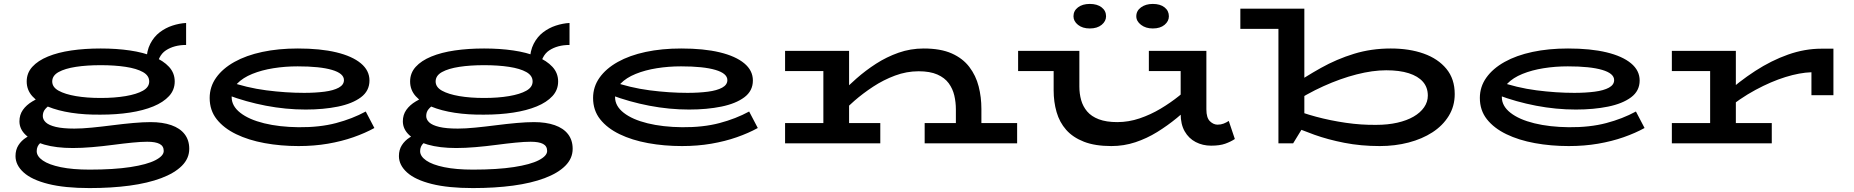

<svg xmlns="http://www.w3.org/2000/svg" viewBox="-20 -730 9445 978"><path d="M436 228Q310 228 226 207Q142 186 100.5 148.5Q59 111 59 65Q59 33 74 9.5Q89 -14 113.5 -29.5Q138 -45 166 -55L221 -25Q202 -17 184.5 -1Q167 15 167 40Q167 66 198 87.5Q229 109 289.5 121.5Q350 134 436 134Q560 134 644.5 121Q729 108 771.5 86Q814 64 814 39Q814 14 793 3Q772 -8 730 -8Q699 -8 653.5 -3.5Q608 1 555 8Q502 15 449 19.5Q396 24 351 24Q266 24 205.5 6.5Q145 -11 112 -41.5Q79 -72 79 -112Q79 -145 96.5 -170Q114 -195 145 -213.5Q176 -232 216 -246L268 -211Q256 -208 239.5 -198.5Q223 -189 210.5 -174.5Q198 -160 198 -139Q198 -121 213.5 -106.5Q229 -92 264.5 -83.5Q300 -75 359 -75Q397 -75 448 -80Q499 -85 553.5 -92Q608 -99 658.5 -103.5Q709 -108 747 -108Q808 -108 852.5 -92.5Q897 -77 920.5 -46.5Q944 -16 944 28Q944 77 906.5 114.5Q869 152 801 177.5Q733 203 640.5 215.5Q548 228 436 228ZM493 -146Q412 -145 343.5 -155.5Q275 -166 224 -187Q173 -208 144.5 -240Q116 -272 116 -315Q116 -358 144.5 -389.5Q173 -421 224 -442Q275 -463 343.5 -473Q412 -483 493 -483Q573 -483 641.5 -473Q710 -463 761 -442Q812 -421 841 -389.5Q870 -358 870 -315Q870 -272 841 -240.5Q812 -209 761 -188Q710 -167 641.5 -156.5Q573 -146 493 -146ZM493 -231Q564 -231 620 -240.5Q676 -250 708 -268Q740 -286 740 -315Q740 -345 708 -363Q676 -381 620 -389.5Q564 -398 493 -398Q422 -398 366.5 -389.5Q311 -381 278.5 -363Q246 -345 246 -315Q246 -286 278.5 -268Q311 -250 366.5 -240.5Q422 -231 493 -231ZM776 -373 726 -421Q727 -471 745.5 -507Q764 -543 793.5 -565.5Q823 -588 858 -599.5Q893 -611 928 -613V-501Q867 -501 825 -473.5Q783 -446 776 -373Z M1501 14Q1410 14 1328 -1Q1246 -16 1183 -46.5Q1120 -77 1084 -122.5Q1048 -168 1048 -231Q1048 -288 1081 -334.5Q1114 -381 1174 -414.5Q1234 -448 1316 -465.5Q1398 -483 1497 -483Q1612 -483 1693 -463.5Q1774 -444 1818 -407.5Q1862 -371 1862 -320Q1862 -267 1818.5 -234.5Q1775 -202 1701.5 -187Q1628 -172 1537 -172Q1436 -172 1334.5 -191.5Q1233 -211 1140 -246L1139 -317Q1236 -283 1336 -270Q1436 -257 1529 -257Q1587 -257 1633 -263Q1679 -269 1705.5 -283.5Q1732 -298 1732 -322Q1732 -356 1671 -374Q1610 -392 1496 -392Q1432 -392 1372.5 -382.5Q1313 -373 1265 -353.5Q1217 -334 1188.5 -304.5Q1160 -275 1160 -235Q1160 -190 1204 -155.5Q1248 -121 1325.5 -102Q1403 -83 1501 -82Q1608 -81 1691.5 -103Q1775 -125 1843 -162L1887 -78Q1840 -52 1780 -31Q1720 -10 1650 2Q1580 14 1501 14Z M2389 228Q2263 228 2179 207Q2095 186 2053.5 148.5Q2012 111 2012 65Q2012 33 2027 9.5Q2042 -14 2066.5 -29.5Q2091 -45 2119 -55L2174 -25Q2155 -17 2137.5 -1Q2120 15 2120 40Q2120 66 2151 87.5Q2182 109 2242.5 121.5Q2303 134 2389 134Q2513 134 2597.5 121Q2682 108 2724.5 86Q2767 64 2767 39Q2767 14 2746 3Q2725 -8 2683 -8Q2652 -8 2606.5 -3.5Q2561 1 2508 8Q2455 15 2402 19.5Q2349 24 2304 24Q2219 24 2158.5 6.5Q2098 -11 2065 -41.5Q2032 -72 2032 -112Q2032 -145 2049.5 -170Q2067 -195 2098 -213.5Q2129 -232 2169 -246L2221 -211Q2209 -208 2192.5 -198.5Q2176 -189 2163.5 -174.5Q2151 -160 2151 -139Q2151 -121 2166.5 -106.5Q2182 -92 2217.5 -83.5Q2253 -75 2312 -75Q2350 -75 2401 -80Q2452 -85 2506.5 -92Q2561 -99 2611.5 -103.5Q2662 -108 2700 -108Q2761 -108 2805.5 -92.5Q2850 -77 2873.5 -46.5Q2897 -16 2897 28Q2897 77 2859.5 114.5Q2822 152 2754 177.5Q2686 203 2593.5 215.5Q2501 228 2389 228ZM2446 -146Q2365 -145 2296.5 -155.5Q2228 -166 2177 -187Q2126 -208 2097.5 -240Q2069 -272 2069 -315Q2069 -358 2097.5 -389.5Q2126 -421 2177 -442Q2228 -463 2296.5 -473Q2365 -483 2446 -483Q2526 -483 2594.5 -473Q2663 -463 2714 -442Q2765 -421 2794 -389.5Q2823 -358 2823 -315Q2823 -272 2794 -240.5Q2765 -209 2714 -188Q2663 -167 2594.5 -156.5Q2526 -146 2446 -146ZM2446 -231Q2517 -231 2573 -240.5Q2629 -250 2661 -268Q2693 -286 2693 -315Q2693 -345 2661 -363Q2629 -381 2573 -389.5Q2517 -398 2446 -398Q2375 -398 2319.5 -389.5Q2264 -381 2231.5 -363Q2199 -345 2199 -315Q2199 -286 2231.5 -268Q2264 -250 2319.5 -240.5Q2375 -231 2446 -231ZM2729 -373 2679 -421Q2680 -471 2698.5 -507Q2717 -543 2746.5 -565.5Q2776 -588 2811 -599.5Q2846 -611 2881 -613V-501Q2820 -501 2778 -473.5Q2736 -446 2729 -373Z M3454 14Q3363 14 3281 -1Q3199 -16 3136 -46.5Q3073 -77 3037 -122.5Q3001 -168 3001 -231Q3001 -288 3034 -334.5Q3067 -381 3127 -414.5Q3187 -448 3269 -465.5Q3351 -483 3450 -483Q3565 -483 3646 -463.5Q3727 -444 3771 -407.5Q3815 -371 3815 -320Q3815 -267 3771.5 -234.5Q3728 -202 3654.5 -187Q3581 -172 3490 -172Q3389 -172 3287.5 -191.5Q3186 -211 3093 -246L3092 -317Q3189 -283 3289 -270Q3389 -257 3482 -257Q3540 -257 3586 -263Q3632 -269 3658.5 -283.5Q3685 -298 3685 -322Q3685 -356 3624 -374Q3563 -392 3449 -392Q3385 -392 3325.5 -382.5Q3266 -373 3218 -353.5Q3170 -334 3141.5 -304.5Q3113 -275 3113 -235Q3113 -190 3157 -155.5Q3201 -121 3278.5 -102Q3356 -83 3454 -82Q3561 -81 3644.5 -103Q3728 -125 3796 -162L3840 -78Q3793 -52 3733 -31Q3673 -10 3603 2Q3533 14 3454 14Z M4849 0V-173Q4849 -209 4841 -243.5Q4833 -278 4812.5 -306Q4792 -334 4754.5 -350.5Q4717 -367 4659 -367Q4598 -367 4539 -345Q4480 -323 4427.5 -288.5Q4375 -254 4331.5 -216Q4288 -178 4258 -146V-250Q4296 -289 4342.5 -330Q4389 -371 4442.5 -405.5Q4496 -440 4557 -461.5Q4618 -483 4685 -483Q4771 -483 4827.5 -458Q4884 -433 4917.5 -389Q4951 -345 4965 -290Q4979 -235 4979 -175V0ZM3979 0V-103H4464V0ZM4174 0V-471H4305V0ZM3979 -368V-471H4274V-368ZM4690 0V-103H5161V0Z M5641 14Q5558 14 5501.5 -8Q5445 -30 5411 -68.5Q5377 -107 5362 -159Q5347 -211 5347 -270V-471H5478V-289Q5478 -253 5487 -220.5Q5496 -188 5517.5 -162.5Q5539 -137 5577 -122.5Q5615 -108 5671 -108Q5729 -108 5785 -127Q5841 -146 5892 -176.5Q5943 -207 5986.5 -242Q6030 -277 6063 -309V-207Q6022 -168 5974.5 -129Q5927 -90 5874.5 -57.5Q5822 -25 5763.5 -5.5Q5705 14 5641 14ZM5166 -368V-471H5454V-368ZM6149 12Q6106 12 6070.5 -6.5Q6035 -25 6014.5 -61Q5994 -97 5994 -150V-471H6125V-173Q6125 -130 6143 -112.5Q6161 -95 6182 -95Q6199 -95 6213 -100.5Q6227 -106 6239 -114L6270 -22Q6249 -8 6221 2Q6193 12 6149 12ZM5832 -368V-471H6107V-368ZM5852 -585Q5816 -585 5792 -603.5Q5768 -622 5768 -647Q5768 -675 5792 -692.5Q5816 -710 5852 -710Q5890 -710 5912 -692.5Q5934 -675 5934 -647Q5934 -622 5912 -603.5Q5890 -585 5852 -585ZM5531 -585Q5494 -585 5471 -603.5Q5448 -622 5448 -647Q5448 -675 5471 -692.5Q5494 -710 5531 -710Q5569 -710 5591.5 -692.5Q5614 -675 5614 -647Q5614 -622 5591.5 -603.5Q5569 -585 5531 -585Z M6298 -583V-686H6603V-583ZM7064 -483Q7159 -483 7232 -457Q7305 -431 7347.5 -379.5Q7390 -328 7390 -251Q7390 -189 7359.5 -139.5Q7329 -90 7276.5 -56Q7224 -22 7155 -4Q7086 14 7008 14Q6912 14 6828 -2.5Q6744 -19 6675.5 -43.5Q6607 -68 6555 -92V-179Q6611 -155 6683.5 -135.5Q6756 -116 6835 -104.5Q6914 -93 6990 -94Q7049 -94 7097.5 -105Q7146 -116 7180.5 -136Q7215 -156 7234 -183.5Q7253 -211 7253 -243Q7253 -285 7228 -313.5Q7203 -342 7156 -357Q7109 -372 7041 -372Q6972 -372 6890 -351Q6808 -330 6721.5 -291Q6635 -252 6551 -196V-286Q6628 -339 6708.5 -384Q6789 -429 6877 -456Q6965 -483 7064 -483ZM6492 0V-686H6624V-93L6567 0Z M7971 14Q7880 14 7798 -1Q7716 -16 7653 -46.5Q7590 -77 7554 -122.5Q7518 -168 7518 -231Q7518 -288 7551 -334.5Q7584 -381 7644 -414.5Q7704 -448 7786 -465.5Q7868 -483 7967 -483Q8082 -483 8163 -463.5Q8244 -444 8288 -407.5Q8332 -371 8332 -320Q8332 -267 8288.5 -234.5Q8245 -202 8171.5 -187Q8098 -172 8007 -172Q7906 -172 7804.5 -191.5Q7703 -211 7610 -246L7609 -317Q7706 -283 7806 -270Q7906 -257 7999 -257Q8057 -257 8103 -263Q8149 -269 8175.5 -283.5Q8202 -298 8202 -322Q8202 -356 8141 -374Q8080 -392 7966 -392Q7902 -392 7842.5 -382.5Q7783 -373 7735 -353.5Q7687 -334 7658.5 -304.5Q7630 -275 7630 -235Q7630 -190 7674 -155.5Q7718 -121 7795.5 -102Q7873 -83 7971 -82Q8078 -81 8161.5 -103Q8245 -125 8313 -162L8357 -78Q8310 -52 8250 -31Q8190 -10 8120 2Q8050 14 7971 14Z M8761 -162V-245Q8838 -315 8920.5 -368.5Q9003 -422 9088 -452Q9173 -482 9258 -482H9319V-245H9207V-362Q9147 -360 9074.5 -337.5Q9002 -315 8922 -272Q8842 -229 8761 -162ZM8496 0V-103H9005V0ZM8691 -33V-471H8822V-33ZM8496 -368V-471H8813V-368Z"/></svg>

Font: BioRhyme Expanded SemiBold
Style: Regular
Weight: 600
Width: 7
Designer: Aoife Mooney
Foundry: Aoife Mooney Type
Version: Version 1.600;gftools[0.9.33]